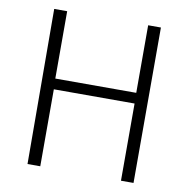

<svg xmlns="http://www.w3.org/2000/svg" viewBox="-82 -812 888 904"><g transform="rotate(10 362.0 -360.5)"><path d="M108 10H169V-358H555V11H615V-732H554V-409H167V-731H105Z"/></g></svg>

Font: GenEiGothic-pro-Light
Style: Regular
Weight: 300
Designer: Ryoko NISHIZUKA (kana & ideographs); Paul D. Hunt (Latin, Greek & Cyrillic); Wenlong ZHANG (bopomofo); Sandoll Communica
Foundry: Adobe Systems Incorporated; o_tamon
Version: Version 1.000.140830